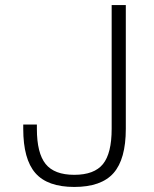

<svg xmlns="http://www.w3.org/2000/svg" viewBox="-20 -720 610 760"><path d="M72 -210V-227H126V-210Q126 -114 160.5 -71Q195 -28 274 -28Q353 -28 387.5 -70.5Q422 -113 422 -210V-700H478V-210Q478 -90 429.5 -35Q381 20 274 20Q168 20 120 -35Q72 -90 72 -210Z"/></svg>

Font: Fivo Sans Light
Style: Regular
Weight: 300
Designer: Alexander Slobzheninov
Foundry: Alexander Slobzheninov
Version: 1.0